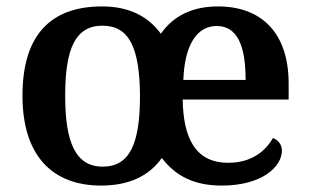

<svg xmlns="http://www.w3.org/2000/svg" viewBox="-20 -568 964 598"><path d="M295 10C380 10 444 -19 484 -76C527 -20 584 10 671 10C795 10 858 -48 858 -99C858 -119 845 -133 830 -138C806 -96 762 -61 691 -61C585 -61 551 -143 549 -258H879V-308C879 -466 794 -548 659 -548C581 -548 521 -520 481 -463C439 -520 378 -548 298 -548C136 -548 50 -457 50 -270C50 -82 144 10 295 10ZM300 -49C215 -49 183 -125 183 -270C183 -415 214 -488 299 -488C381 -488 415 -422 416 -270C416 -122 385 -49 300 -49ZM745 -319H551C555 -428 593 -487 655 -487C720 -487 745 -424 745 -319Z"/></svg>

Font: Noto Serif Sinhala SemiBold
Style: Regular
Weight: 600
Designer: Jelle Bosma - Monotype Design Team
Foundry: Monotype Imaging Inc.
Version: Version 2.007